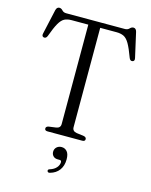

<svg xmlns="http://www.w3.org/2000/svg" viewBox="-137 -809 891 1130"><g transform="rotate(15 308.0 -244.0)"><path d="M128.5 -700H486.5Q502.5 -700 512.2 -710.5Q522 -721 533.5 -721Q549 -721 554 -701L588 -550.5Q592.5 -531.5 577.5 -528.5Q564 -526 557.5 -543Q537.5 -597.5 521.8 -624.5Q506 -651.5 487.8 -660.2Q469.5 -669 443.5 -669H344V-63.5Q344 -39.5 370.5 -35L415.5 -29Q431 -25.5 431 -13.5Q431 0 413.5 0H202.5Q185 0 185 -13.5Q185 -25.5 201 -29L245.5 -35Q271.5 -39 271.5 -63.5V-669H170.5Q144 -669 126.5 -660Q109 -651 93.5 -624Q78 -597 58.5 -543Q51.5 -526 38 -528.5Q23.5 -531.5 28 -550.5L61.5 -701Q66.5 -721 82 -721Q93.5 -721 102.8 -710.5Q112 -700 128.5 -700ZM303.5 143.5Q285 143.5 275 133Q265 122.5 265 107Q265 89.5 277 78.5Q289 67.5 307 67.5Q327 67.5 340.2 82.5Q353.5 97.5 353.5 130.5Q353.5 169.5 334 195.8Q314.5 222 279.5 231.5Q266.5 235.5 263 225.5Q260 215.5 272.5 212Q298.5 204 312 188Q325.5 172 325.5 155Q325.5 143.5 314.5 143.5Z"/></g></svg>

Font: Fraunces 72pt Soft Light
Style: Regular
Weight: 300
Version: Version 1.000;[b76b70a41]